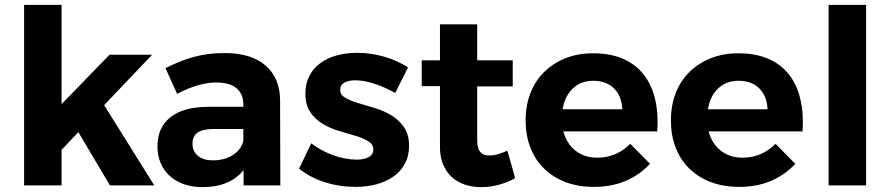

<svg xmlns="http://www.w3.org/2000/svg" viewBox="-20 -762 3659 789"><path d="M233 -146V0H79V-742H233V-334L430 -537H605L408 -330L614 0H432L302 -219Z M981 -63Q954 -29 911.5 -11Q869 7 812 7Q769 7 734.5 -5.5Q700 -18 676 -40.5Q652 -63 639.5 -93.5Q627 -124 627 -161Q627 -237 679.5 -279.5Q732 -322 832 -323H980V-333Q980 -376 952 -399.5Q924 -423 868 -423Q832 -423 791 -411Q750 -399 708 -376L660 -482Q690 -497 718.5 -508.5Q747 -520 776 -528Q805 -536 836.5 -540Q868 -544 903 -544Q1012 -544 1071 -493Q1130 -442 1131 -351L1132 0H981ZM855 -103Q904 -103 938.5 -126Q973 -149 980 -184V-232H859Q814 -232 792.5 -217.5Q771 -203 771 -171Q771 -140 793.5 -121.5Q816 -103 855 -103Z M1447 -545Q1503 -545 1557.5 -529.5Q1612 -514 1657 -485L1604 -380Q1559 -405 1516.5 -418.5Q1474 -432 1440 -432Q1413 -432 1395.5 -422.5Q1378 -413 1378 -392Q1378 -372 1399 -360Q1420 -348 1451.5 -338.5Q1483 -329 1520 -318Q1557 -307 1588.5 -288Q1620 -269 1640.5 -239Q1661 -209 1661 -162Q1661 -121 1644 -89.5Q1627 -58 1597.5 -37Q1568 -16 1528 -5Q1488 6 1442 6Q1376 6 1315.5 -13Q1255 -32 1209 -69L1259 -173Q1301 -141 1351 -123.5Q1401 -106 1446 -106Q1475 -106 1494.5 -116Q1514 -126 1514 -148Q1514 -169 1493.5 -181.5Q1473 -194 1442 -203.5Q1411 -213 1374.5 -223.5Q1338 -234 1307 -252.5Q1276 -271 1255.5 -300.5Q1235 -330 1235 -377Q1235 -419 1251.5 -450.5Q1268 -482 1297 -503Q1326 -524 1364.5 -534.5Q1403 -545 1447 -545Z M2097 -30Q2067 -13 2031 -3Q1995 7 1957 7Q1921 7 1890 -3.5Q1859 -14 1836.5 -34.5Q1814 -55 1801 -86Q1788 -117 1788 -159V-408H1713V-514H1788V-662H1941V-514H2087V-407H1941V-185Q1941 -151 1954.5 -136.5Q1968 -122 1993 -123Q2022 -123 2065 -143Z M2417 -543Q2488 -543 2540 -520.5Q2592 -498 2625 -456Q2658 -414 2672 -354.5Q2686 -295 2681 -222H2295Q2309 -171 2345.5 -142.5Q2382 -114 2434 -114Q2513 -114 2570 -171L2651 -89Q2610 -44 2552 -19Q2494 6 2421 6Q2356 6 2304.5 -13.5Q2253 -33 2216 -69Q2179 -105 2159.5 -155.5Q2140 -206 2140 -267Q2140 -329 2160 -380Q2180 -431 2217 -467Q2254 -503 2304.5 -523Q2355 -543 2417 -543ZM2537 -313Q2535 -367 2503.5 -398.5Q2472 -430 2418 -430Q2367 -430 2334 -398.5Q2301 -367 2292 -313Z M3014 -543Q3085 -543 3137 -520.5Q3189 -498 3222 -456Q3255 -414 3269 -354.5Q3283 -295 3278 -222H2892Q2906 -171 2942.5 -142.5Q2979 -114 3031 -114Q3110 -114 3167 -171L3248 -89Q3207 -44 3149 -19Q3091 6 3018 6Q2953 6 2901.5 -13.5Q2850 -33 2813 -69Q2776 -105 2756.5 -155.5Q2737 -206 2737 -267Q2737 -329 2757 -380Q2777 -431 2814 -467Q2851 -503 2901.5 -523Q2952 -543 3014 -543ZM3134 -313Q3132 -367 3100.5 -398.5Q3069 -430 3015 -430Q2964 -430 2931 -398.5Q2898 -367 2889 -313Z M3385 0V-742H3539V0Z"/></svg>

Font: Montserrat Semi Bold
Style: Regular
Weight: 600
Designer: Julieta Ulanovsky
Foundry: Julieta Ulanovsky
Version: Version 3.001 September 28, 2015